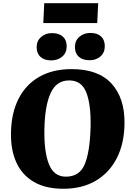

<svg xmlns="http://www.w3.org/2000/svg" viewBox="-20 -1154 820 1189"><path d="M48 -332Q50 -454 95 -542.5Q140 -631 223.5 -678.5Q307 -726 424 -726Q589 -726 671 -636Q753 -546 751 -390Q750 -267 704 -176Q658 -85 573.5 -35Q489 15 372 15Q262 15 189 -28Q116 -71 81 -148.5Q46 -226 48 -332ZM255 -356Q252 -217 282.5 -138.5Q313 -60 388 -60Q473 -60 505 -137.5Q537 -215 541 -368Q544 -504 515 -580Q486 -656 408 -656Q330 -656 294 -578.5Q258 -501 255 -356ZM444 -863Q444 -902 471.5 -926Q499 -950 540 -950Q582 -950 605.5 -928.5Q629 -907 629 -868Q629 -828 602 -804.5Q575 -781 535 -781Q492 -781 468 -802.5Q444 -824 444 -863ZM207 -862Q207 -901 234.5 -925Q262 -949 302 -949Q345 -949 369 -927.5Q393 -906 393 -867Q393 -827 365.5 -803.5Q338 -780 297 -780Q255 -780 231 -801.5Q207 -823 207 -862ZM254 -1134H588L582 -1011H248Z"/></svg>

Font: Literata 36pt ExtraBold
Style: Italic
Weight: 800
Italic angle: -2°
Designer: Latin by Veronika Burian and Jose Scaglione. Greek by Irene Vlachou. Cyrillic by Vera Evstafieva
Foundry: TypeTogether
Version: Version 3.002